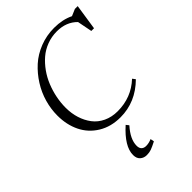

<svg xmlns="http://www.w3.org/2000/svg" viewBox="-288 -829 1251 1251"><g transform="rotate(-45 337.5 -204.0)"><path d="M68.8 -291Q68.8 -351.1 85.9 -411.1Q103 -471.2 137 -524.9Q170.9 -578.6 217 -620.4Q263.2 -662.1 325.7 -686.5Q388.2 -710.9 458 -710.9Q535.2 -710.9 594.2 -682.1L641.1 -702.1H667L640.1 -524.9H615.2L595.2 -627Q541.5 -682.1 454.1 -682.1Q405.8 -682.1 362.1 -665.5Q318.4 -648.9 284.9 -620.1Q251.5 -591.3 224.1 -553Q196.8 -514.6 179.2 -470.9Q161.6 -427.2 152.3 -380.9Q143.1 -334.5 143.1 -289.1Q143.1 -236.8 157.5 -191.2Q171.9 -145.5 199 -109.9Q226.1 -74.2 269.5 -53.7Q313 -33.2 367.2 -33.2Q493.2 -33.2 583 -117.2L598.1 -97.2Q491.7 7.8 352.1 7.8Q264.6 7.8 199.5 -32.2Q134.3 -72.3 101.6 -139.4Q68.8 -206.5 68.8 -291ZM235.8 238.8Q235.8 160.2 340.8 65.9L356 85Q294.9 152.8 294.9 212.9Q294.9 235.4 306.6 246.6Q318.4 257.8 337.9 257.8Q364.3 257.8 390.1 246.1L395 272Q359.9 290 341.3 296.6Q322.8 303.2 299.8 303.2Q272.9 303.2 254.4 287.1Q235.8 271 235.8 238.8Z"/></g></svg>

Font: Dihjauti S
Style: Italic
Weight: 400
Italic angle: -9°
Designer: T. Christopher White
Version: Version 3.0.0